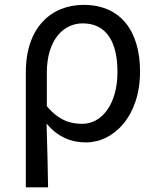

<svg xmlns="http://www.w3.org/2000/svg" viewBox="-20 -577 653 796"><path d="M87.1 199.6H179.3C177.7 102.9 176.2 33.7 173 -64.5C222.4 -5.9 278.2 13.4 336.8 13.4C450.7 13.4 560.6 -94.3 560.6 -280C560.6 -450.8 478.1 -556.8 326.8 -556.8C195 -556.8 87.1 -465.7 87.1 -277.9ZM321.6 -63.7C274 -63.7 225.5 -75.6 174.2 -136.8V-275.4C174.2 -412.8 243.7 -480.1 322.8 -480.1C423.8 -480.1 467 -399.5 467 -278.8C467 -144.7 401.7 -63.7 321.6 -63.7Z"/></svg>

Font: Source Han Sans JP VF
Style: Regular
Weight: 250
Designer: Ryoko NISHIZUKA 西塚涼子 (kana, bopomofo & ideographs); Paul D. Hunt (Latin, Greek & Cyrillic); Sandoll Communications 산돌커뮤니
Foundry: Adobe
Version: Version 2.004;hotconv 1.0.118;makeotfexe 2.5.65603